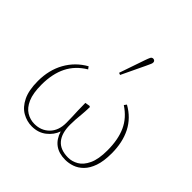

<svg xmlns="http://www.w3.org/2000/svg" viewBox="-199 -940 1123 1123"><g transform="rotate(45 362.5 -378.5)"><path d="M223 13Q181 13 143.5 -8.5Q106 -30 83 -77Q60 -124 60 -200Q60 -291 99 -361Q138 -431 209 -471L220 -456Q153 -416 121.5 -352.5Q90 -289 90 -200Q90 -129 108.5 -87Q127 -45 157.5 -26.5Q188 -8 223 -8Q279 -8 315 -44.5Q351 -81 351 -145Q351 -174 350 -196Q349 -218 348 -243Q347 -268 347 -306L377 -311L383 -307Q382 -268 379.5 -243Q377 -218 375.5 -198Q374 -178 374 -152Q374 -82 405.5 -45Q437 -8 502 -8Q534 -8 564.5 -25.5Q595 -43 615 -85.5Q635 -128 635 -201Q635 -290 607 -352Q579 -414 515 -456L526 -471Q597 -431 631 -364Q665 -297 665 -206Q665 -141 650 -98.5Q635 -56 610.5 -31.5Q586 -7 557 3Q528 13 499 13Q394 13 363 -86Q349 -45 312 -16Q275 13 223 13ZM362 -570 417 -730Q424 -750 429 -760Q434 -770 445 -770Q451 -770 456 -766Q461 -762 461 -754Q461 -747 457.5 -739.5Q454 -732 445 -712L375 -565Z"/></g></svg>

Font: Source Serif Pro ExtraLight
Style: Regular
Weight: 200
Designer: Frank Grießhammer
Foundry: Adobe Systems Incorporated
Version: Version 3.001;hotconv 1.0.111;makeotfexe 2.5.65597